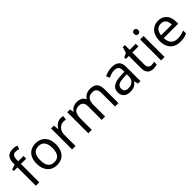

<svg xmlns="http://www.w3.org/2000/svg" viewBox="290 -2108 3462 3462"><g transform="rotate(-45 2020.5 -377.5)"><path d="M332 -468H197V0H109V-468H15V-509L109 -539V-570Q109 -639 129.5 -682Q150 -725 189 -745Q228 -765 283 -765Q315 -765 341.5 -759.5Q368 -754 387 -747L364 -678Q348 -683 327 -688Q306 -693 284 -693Q240 -693 218.5 -663.5Q197 -634 197 -571V-536H332Z M895 -269Q895 -202 877.5 -150.5Q860 -99 827.5 -63Q795 -27 748.5 -8.5Q702 10 645 10Q592 10 547 -8.5Q502 -27 469 -63Q436 -99 417.5 -150.5Q399 -202 399 -269Q399 -358 429 -419.5Q459 -481 515 -513.5Q571 -546 648 -546Q721 -546 776.5 -513.5Q832 -481 863.5 -419.5Q895 -358 895 -269ZM490 -269Q490 -206 506.5 -159.5Q523 -113 558 -88Q593 -63 647 -63Q701 -63 736 -88Q771 -113 787.5 -159.5Q804 -206 804 -269Q804 -333 787 -378Q770 -423 735.5 -447.5Q701 -472 646 -472Q564 -472 527 -418Q490 -364 490 -269Z M1284 -546Q1299 -546 1316.5 -544.5Q1334 -543 1347 -540L1336 -459Q1323 -462 1307.5 -464Q1292 -466 1278 -466Q1247 -466 1219 -453Q1191 -440 1169 -416.5Q1147 -393 1134.5 -360Q1122 -327 1122 -286V0H1034V-536H1106L1116 -438H1120Q1137 -468 1161 -492.5Q1185 -517 1216 -531.5Q1247 -546 1284 -546Z M2035 -546Q2126 -546 2171 -499.5Q2216 -453 2216 -349V0H2129V-345Q2129 -408 2102.5 -440Q2076 -472 2020 -472Q1942 -472 1908.5 -427Q1875 -382 1875 -296V0H1788V-345Q1788 -387 1776 -415.5Q1764 -444 1740 -458Q1716 -472 1678 -472Q1624 -472 1593 -449.5Q1562 -427 1548.5 -384Q1535 -341 1535 -278V0H1447V-536H1518L1531 -463H1536Q1553 -491 1577.5 -509.5Q1602 -528 1632 -537Q1662 -546 1694 -546Q1756 -546 1797.5 -524Q1839 -502 1858 -456H1863Q1890 -502 1936.5 -524Q1983 -546 2035 -546Z M2585 -545Q2683 -545 2730 -502Q2777 -459 2777 -365V0H2713L2696 -76H2692Q2669 -47 2644.5 -27.5Q2620 -8 2588.5 1Q2557 10 2512 10Q2464 10 2425.5 -7Q2387 -24 2365 -59.5Q2343 -95 2343 -149Q2343 -229 2406 -272.5Q2469 -316 2600 -320L2691 -323V-355Q2691 -422 2662 -448Q2633 -474 2580 -474Q2538 -474 2500 -461.5Q2462 -449 2429 -433L2402 -499Q2437 -518 2485 -531.5Q2533 -545 2585 -545ZM2611 -259Q2511 -255 2472.5 -227Q2434 -199 2434 -148Q2434 -103 2461.5 -82Q2489 -61 2532 -61Q2600 -61 2645 -98.5Q2690 -136 2690 -214V-262Z M3122 -62Q3142 -62 3163 -65.5Q3184 -69 3197 -73V-6Q3183 1 3157 5.5Q3131 10 3107 10Q3065 10 3029.5 -4.5Q2994 -19 2972 -55Q2950 -91 2950 -156V-468H2874V-510L2951 -545L2986 -659H3038V-536H3193V-468H3038V-158Q3038 -109 3061.5 -85.5Q3085 -62 3122 -62Z M3392 -536V0H3304V-536ZM3349 -737Q3369 -737 3384.5 -723.5Q3400 -710 3400 -681Q3400 -653 3384.5 -639Q3369 -625 3349 -625Q3327 -625 3312 -639Q3297 -653 3297 -681Q3297 -710 3312 -723.5Q3327 -737 3349 -737Z M3769 -546Q3838 -546 3887.5 -516Q3937 -486 3963.5 -431.5Q3990 -377 3990 -304V-251H3623Q3625 -160 3669.5 -112.5Q3714 -65 3794 -65Q3845 -65 3884.5 -74.5Q3924 -84 3966 -102V-25Q3925 -7 3885 1.5Q3845 10 3790 10Q3714 10 3655.5 -21Q3597 -52 3564.5 -113.5Q3532 -175 3532 -264Q3532 -352 3561.5 -415Q3591 -478 3644.5 -512Q3698 -546 3769 -546ZM3768 -474Q3705 -474 3668.5 -433.5Q3632 -393 3625 -321H3898Q3898 -367 3884 -401Q3870 -435 3841.5 -454.5Q3813 -474 3768 -474Z"/></g></svg>

Font: Noto Sans Ambassadori
Style: Regular
Weight: 400
Designer: Monotype Design Team
Foundry: Monotype Imaging Inc.
Version: Version 2.013